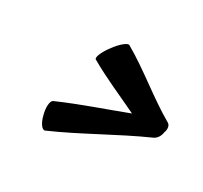

<svg xmlns="http://www.w3.org/2000/svg" viewBox="-87 -562 624 590"><g transform="rotate(30 225.5 -267.0)"><path d="M442 -298C364 -343 298 -401 221 -445C214 -449 193 -432 175 -407C156 -382 147 -358 154 -355C211 -322 273 -296 333 -267C257 -238 179 -212 104 -179C95 -175 93 -151 100 -126C106 -101 119 -84 128 -88C229 -132 325 -190 426 -235C438 -240 446 -252 448 -267C453 -280 451 -293 442 -298Z"/></g></svg>

Font: Nupuram Medium Oblique
Style: Regular
Weight: 500
Designer: Santhosh Thottingal (santhosh.thottingal@gmail.com)
Foundry: SMC
Version: Version 1.000